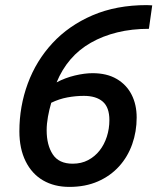

<svg xmlns="http://www.w3.org/2000/svg" viewBox="-20 -718 617 753"><path d="M252 15Q193 15 149 -10.5Q105 -36 80.5 -85.5Q56 -135 56 -203Q56 -301 89 -390.5Q122 -480 186 -549Q250 -618 343 -658Q436 -698 556 -698Q560 -698 566.5 -697.5Q573 -697 577 -697L564 -605Q497 -605 440 -591Q383 -577 336.5 -550.5Q290 -524 256.5 -485Q223 -446 202 -395Q236 -413 274 -422Q312 -431 343 -431Q399 -431 437.5 -408.5Q476 -386 496 -347Q516 -308 516 -257Q516 -202 498.5 -152.5Q481 -103 447 -65.5Q413 -28 364 -6.5Q315 15 252 15ZM265 -76Q299 -76 325.5 -90Q352 -104 370.5 -127.5Q389 -151 399 -182Q409 -213 409 -247Q409 -297 383 -319.5Q357 -342 309 -342Q277 -342 244.5 -336Q212 -330 181 -315Q173 -288 168 -260Q163 -232 163 -207Q163 -149 187 -112.5Q211 -76 265 -76Z"/></svg>

Font: Ubuntu Sans Mono Medium
Style: Italic
Weight: 500
Italic angle: -13.5°
Monospace: yes
Designer: Dalton Maag Ltd
Foundry: Dalton Maag Ltd
Version: Version 1.006